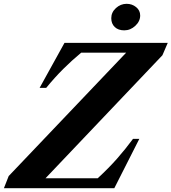

<svg xmlns="http://www.w3.org/2000/svg" viewBox="-52 -986 898 1006"><path d="M-31.5 0 -6.5 -63.5 609 -710H373.5Q325 -670 280 -625.2Q235 -580.5 190 -525.5H155.5L286 -761.5H827L799 -696.5L186.5 -52H460Q518.5 -106 562 -155.5Q605.5 -205 645 -258.5H678L547 0ZM599 -827Q567.5 -827 549.2 -844.5Q531 -862 531 -890.5Q531 -921.5 555.5 -943.8Q580 -966 611.5 -966Q640 -966 661.2 -948.8Q682.5 -931.5 682.5 -905Q682.5 -874.5 657 -850.8Q631.5 -827 599 -827Z"/></svg>

Font: Libre Caslon Text
Style: Italic
Weight: 400
Italic angle: -22.583°
Designer: Pablo Impallari, Rodrigo Fuenzalida, Katja Schimmel
Foundry: Pablo Impallari, Rodrigo Fuenzalida
Version: Version 2.000